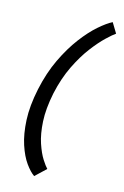

<svg xmlns="http://www.w3.org/2000/svg" viewBox="-127 -807 614 953"><g transform="rotate(15 180.0 -330.5)"><path d="M136 -332Q119 -249 122.5 -185Q126 -121 141.5 -75Q157 -29 175 -1Q193 27 204 38L150 89Q128 74 104 40.5Q80 7 62.5 -46Q45 -99 41.5 -170.5Q38 -242 57 -332Q76 -421 110 -492Q144 -563 184 -616Q224 -669 262.5 -702.5Q301 -736 329 -750L360 -699Q345 -689 315 -660.5Q285 -632 250.5 -586.5Q216 -541 185 -477.5Q154 -414 136 -332Z"/></g></svg>

Font: Epunda Sans
Style: Italic
Weight: 400
Italic angle: -12.0243°
Designer: Simon Atzbach
Foundry: typofactur
Version: Version 2.204; ttfautohint (v1.8.4.7-5d5b)